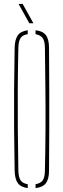

<svg xmlns="http://www.w3.org/2000/svg" viewBox="-20 -959 324 983"><path d="M122 4Q86.5 -0.5 71.2 -21.5Q56 -42.5 55 -85Q53 -197.5 52.2 -298.5Q51.5 -399.5 52.2 -500.5Q53 -601.5 55 -714Q56 -757 71.2 -778.2Q86.5 -799.5 122 -804V-784Q96 -780.5 85.5 -764.5Q75 -748.5 74 -714Q71.5 -604 71 -503.8Q70.5 -403.5 71.2 -301.5Q72 -199.5 74 -85Q75 -51.5 85.5 -35.8Q96 -20 122 -16ZM162 4V-16Q188 -20 198.8 -35.8Q209.5 -51.5 210 -85Q212.5 -199.5 213 -301.5Q213.5 -403.5 212.5 -503.8Q211.5 -604 210 -714Q209.5 -748.5 198.5 -764Q187.5 -779.5 162 -784V-804Q199 -800.5 215 -779Q231 -757.5 231 -714Q232 -601.5 232.2 -500.5Q232.5 -399.5 232.2 -298.5Q232 -197.5 231 -85Q231 -42.5 215 -21.2Q199 0 162 4ZM130 -840 75 -939H96L151 -840Z"/></svg>

Font: Big Shoulders Stencil Display Thin
Style: Regular
Weight: 100
Designer: Patric King
Foundry: XO Type Co
Version: Version 1.000